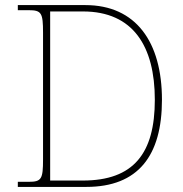

<svg xmlns="http://www.w3.org/2000/svg" viewBox="-20 -734 717 754"><path d="M50 0H319C523 0 616 -123 616 -342C616 -569 514 -714 315 -714H50V-694H93C143 -694 149 -683 149 -606V-108C149 -31 143 -20 93 -20H50ZM305 -25H177V-689H306C503 -689 588 -552 588 -342C588 -132 505 -25 305 -25Z"/></svg>

Font: Noto Serif Gurmukhi Thin
Style: Regular
Weight: 100
Designer: Vaibhav Singh and the Monotype Design Team
Foundry: Monotype Imaging Inc.
Version: Version 2.004